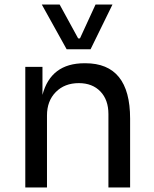

<svg xmlns="http://www.w3.org/2000/svg" viewBox="-20 -830 680 850"><path d="M381 -612H275L165 -810H244L326 -660H334L403 -810H478ZM188 0H92V-534H168V-410Q205 -550 354 -550H358Q556 -550 556 -305V0H460V-325Q460 -388 424.5 -425Q389 -462 329 -462Q266 -462 227 -422.5Q188 -383 188 -319Z"/></svg>

Font: Sora
Style: Regular
Weight: 400
Designer: Jonathan Barnbrook, Julián Moncada
Foundry: Barnbrook Fonts
Version: Version 2.000